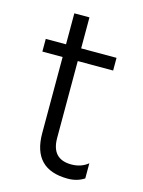

<svg xmlns="http://www.w3.org/2000/svg" viewBox="-101 -695 566 760"><g transform="rotate(15 182.0 -314.5)"><path d="M170 -455H315V-507H170V-634H108V-507H25V-455H108V-143C108 -44.3 156 5 252 5C277.3 5 299.7 -1.3 319 -14V-76C300.3 -60.7 277.7 -53 251 -53C197 -53 170 -82 170 -140Z"/></g></svg>

Font: Hind Light
Style: Regular
Weight: 300
Designer: Manushi Parikh, Satya Rajpurohit
Foundry: Indian Type Foundry
Version: Version 1.201;PS 1.0;hotconv 1.0.78;makeotf.lib2.5.61930; tt